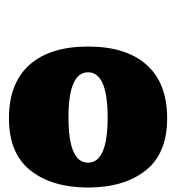

<svg xmlns="http://www.w3.org/2000/svg" viewBox="-20 -828 787 858"><path d="M20 -299Q20 -456 111.5 -538Q203 -620 373.5 -620Q544 -620 635.5 -538Q727 -456 727 -299Q727 -142 630.5 -66Q534 10 373.5 10Q213 10 116.5 -66Q20 -142 20 -299ZM461 -303Q461 -505 373.5 -505Q286 -505 286 -303Q286 -101 373.5 -101Q461 -101 461 -303ZM363 -808H389Q422 -808 441.5 -796.5Q461 -785 477 -759L542 -653H438L376 -715L314 -653H210L275 -759Q291 -785 310.5 -796.5Q330 -808 363 -808ZM363 -808Q330 -808 310.5 -796.5Q291 -785 275 -759L210 -653H314L376 -715L438 -653H542L477 -759Q461 -785 441.5 -796.5Q422 -808 389 -808Z"/></svg>

Font: Wendy One
Style: Regular
Weight: 400
Designer: Alejandro Inler
Foundry: Alejandro Inler
Version: 1.001